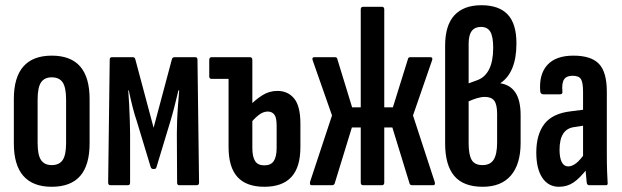

<svg xmlns="http://www.w3.org/2000/svg" viewBox="-20 -709 2383 735"><path d="M178 6Q106 6 69.5 -35.5Q33 -77 33 -160V-330Q33 -413 69.5 -454.5Q106 -496 178 -496Q251 -496 287 -454.5Q323 -413 323 -330V-160Q323 -77 287 -35.5Q251 6 178 6ZM178 -77Q207 -77 220 -96.5Q233 -116 233 -161V-328Q233 -374 220 -393.5Q207 -413 178 -413Q150 -413 137 -393.5Q124 -374 124 -328V-161Q124 -116 137 -96.5Q150 -77 178 -77Z M403 0Q394 0 394 -10L400 -480Q400 -490 408 -490H489Q496 -490 498 -482L568 -220L638 -482Q640 -490 648 -490H728Q736 -490 736 -480L742 -10Q742 0 733 0H666Q658 0 658 -10L657 -197Q657 -216 658 -245.5Q659 -275 661.5 -307Q664 -339 666 -363H663Q655 -329 647 -298Q639 -267 632 -244L579 -69Q578 -65 575.5 -63.5Q573 -62 568 -62Q563 -62 561 -63.5Q559 -65 557 -69L504 -244Q496 -267 488 -298Q480 -329 473 -363H471Q473 -339 474.5 -307.5Q476 -276 477 -246Q478 -216 478 -197V-10Q478 0 470 0Z M790 -407Q781 -407 781 -417V-479Q781 -490 790 -490H875V-407ZM992 6Q923 6 889 -31.5Q855 -69 855 -146V-479Q855 -490 863 -490H937Q946 -490 946 -479V-143Q946 -109 956.5 -92.5Q967 -76 992 -76Q1017 -76 1028 -92.5Q1039 -109 1039 -143V-229Q1039 -259 1030 -270.5Q1021 -282 1005 -282Q987 -282 969.5 -268Q952 -254 938 -236L937 -305Q956 -326 983 -343.5Q1010 -361 1042 -361Q1082 -361 1106 -332Q1130 -303 1130 -235V-146Q1130 -69 1095.5 -31.5Q1061 6 992 6Z M1173 0Q1168 0 1167 -4Q1166 -8 1167 -13L1251 -267L1177 -478Q1173 -490 1183 -490H1262Q1270 -490 1271 -484L1328 -298H1361V-673Q1361 -683 1370 -683H1442Q1451 -683 1451 -673V-298H1484L1542 -484Q1543 -490 1551 -490H1628Q1638 -490 1634 -478L1561 -267L1644 -13Q1646 -7 1644.5 -3.5Q1643 0 1639 0H1558Q1550 0 1548 -6L1482 -221H1451V-10Q1451 0 1442 0H1370Q1361 0 1361 -10V-221H1327L1261 -6Q1258 0 1251 0Z M1828 6Q1754 6 1719 -35.5Q1684 -77 1684 -160V-534Q1684 -612 1719.5 -650.5Q1755 -689 1823 -689Q1890 -689 1923.5 -653.5Q1957 -618 1957 -543Q1957 -487 1941.5 -449Q1926 -411 1896 -391V-390Q1934 -384 1953.5 -354Q1973 -324 1973 -268V-162Q1973 -81 1936 -37.5Q1899 6 1828 6ZM1827 -77Q1857 -77 1870 -98Q1883 -119 1883 -163V-273Q1883 -309 1872 -323.5Q1861 -338 1836 -338Q1822 -338 1805.5 -333Q1789 -328 1774 -321V-161Q1774 -117 1785.5 -97Q1797 -77 1827 -77ZM1774 -390 1807 -402Q1837 -413 1852.5 -444Q1868 -475 1868 -526Q1868 -569 1857 -587.5Q1846 -606 1821 -606Q1798 -606 1786 -590.5Q1774 -575 1774 -541Z M2235 0Q2228 0 2226 -10Q2224 -27 2222 -53.5Q2220 -80 2220 -99L2212 -108V-358Q2212 -393 2204 -406Q2196 -419 2172 -419Q2148 -419 2139 -404.5Q2130 -390 2133 -358Q2134 -348 2124 -348H2060Q2049 -348 2048 -360Q2043 -425 2075.5 -460.5Q2108 -496 2175 -496Q2243 -496 2273 -464.5Q2303 -433 2303 -358V-123Q2303 -81 2304 -54Q2305 -27 2306 -11Q2308 0 2300 0ZM2120 6Q2079 6 2056 -28.5Q2033 -63 2033 -125Q2033 -194 2064 -234.5Q2095 -275 2166 -283L2221 -290L2220 -229L2182 -223Q2151 -220 2136.5 -198Q2122 -176 2122 -136Q2122 -105 2130.5 -88.5Q2139 -72 2155 -72Q2170 -72 2186 -84.5Q2202 -97 2225 -130L2231 -67Q2200 -27 2175.5 -10.5Q2151 6 2120 6Z"/></svg>

Font: Sofia Sans Extra Condensed SemiBold
Style: Regular
Weight: 600
Designer: Botio Nikoltchev, Ani Petrova
Foundry: lettersoup
Version: Version 4.101